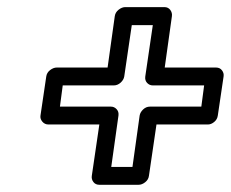

<svg xmlns="http://www.w3.org/2000/svg" viewBox="-20 -594 643 535"><path d="M92.8 -272 108.9 -380.9Q110.4 -391.6 119.6 -398.7Q128.9 -405.8 138.2 -405.8H279.8L299.8 -548.8Q301.3 -559.6 310.5 -566.9Q319.8 -574.2 329.1 -574.2H438Q448.7 -574.2 454.6 -566.2Q460.4 -558.1 459 -548.8L439 -405.8H582Q592.8 -405.8 598.6 -397.9Q604.5 -390.1 603 -380.9L586.9 -272Q585.4 -261.2 576.9 -254.2Q568.4 -247.1 559.1 -247.1H416L395 -104Q393.6 -93.3 384.5 -86.2Q375.5 -79.1 366.2 -79.1H256.8Q246.1 -79.1 240.2 -86.9Q234.4 -94.7 235.8 -104L256.8 -247.1H115.2Q104.5 -247.1 97.9 -255.1Q91.3 -263.2 92.8 -272ZM147 -296.9H289.1Q298.3 -296.9 304.9 -289.8Q311.5 -282.7 310.1 -272L290 -128.9H349.1L369.1 -272Q370.6 -281.2 378.9 -289.1Q387.2 -296.9 397.9 -296.9H541L548.8 -356H405.8Q396.5 -356 389.9 -363Q383.3 -370.1 384.8 -380.9L405.8 -523.9H347.2L326.2 -380.9Q324.7 -371.6 316.2 -363.8Q307.6 -356 296.9 -356H154.8Z"/></svg>

Font: Trueno Bold Outline
Style: Italic
Weight: 700
Width: 6
Designer: Julieta Ulanovsky
Foundry: Julieta Ulanovsky
Version: Version 3.001b | FøM Fix